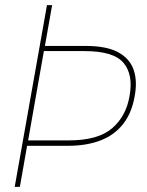

<svg xmlns="http://www.w3.org/2000/svg" viewBox="-20 -724 568 744"><path d="M89 -180H247Q360 -180 414.5 -227Q469 -274 482 -352Q497 -434 459 -480Q421 -526 308 -526H150ZM502 -352Q491 -287 457.5 -244Q424 -201 370 -180Q316 -159 243 -159H85L57 0H37L162 -704H182L154 -546H312Q392 -546 437 -522Q482 -498 497.5 -454.5Q513 -411 502 -352Z"/></svg>

Font: Poppins Variable
Style: Italic
Weight: 100
Italic angle: -10°
Designer: Jonny Pinhorn
Foundry: Indian Type Foundry
Version: Version 6.000